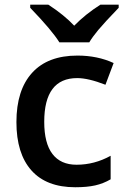

<svg xmlns="http://www.w3.org/2000/svg" viewBox="-20 -786 535 816"><path d="M49.8 0ZM299.8 9.8Q177.2 9.8 113.5 -61.8Q49.8 -133.3 49.8 -267.1Q49.8 -403.3 116.5 -476.6Q183.1 -549.8 309.1 -549.8Q394.5 -549.8 462.9 -518.1L428.2 -425.8Q355.5 -454.1 308.1 -454.1Q168 -454.1 168 -268.1Q168 -177.2 202.9 -131.6Q237.8 -85.9 305.2 -85.9Q381.8 -85.9 450.2 -124V-23.9Q419.4 -5.9 384.5 2Q349.6 9.8 299.8 9.8ZM484.4 -766.1V-752.9Q422.9 -689 397.7 -658.7Q372.6 -628.4 359.4 -606H232.4Q200.7 -657.2 108.4 -752.9V-766.1H185.5Q252.9 -722.2 295.4 -676.8Q342.8 -725.6 406.7 -766.1Z"/></svg>

Font: Open Sans Semibold
Style: Regular
Weight: 600
Foundry: Ascender Corporation
Version: Version 1.10; ttfautohint (v1.5.65-e2d9)